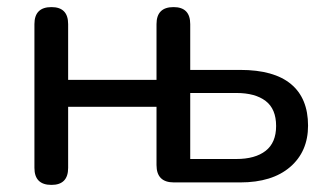

<svg xmlns="http://www.w3.org/2000/svg" viewBox="-20 -514 926 541"><path d="M125 7Q77 7 77 -41V-446Q77 -494 125 -494Q172 -494 172 -446V-289H421V-446Q421 -494 469 -494Q516 -494 516 -446V-317H657Q752 -317 800 -277Q848 -237 848 -160Q848 -87 797.5 -43.5Q747 0 657 0H470Q421 0 421 -49V-213H172V-41Q172 7 125 7ZM516 -66H646Q699 -66 728.5 -89Q758 -112 758 -159Q758 -207 728.5 -229.5Q699 -252 646 -252H516Z"/></svg>

Font: Chiron GoRound TC
Style: Regular
Weight: 400
Designer: Ryoko NISHIZUKA 西塚涼子 (kana, bopomofo & ideographs); Paul D. Hunt (Latin, Greek & Cyrillic); Sandoll Communications 산돌커뮤니
Foundry: Adobe
Version: Version 1.000;hotconv 1.1.1;makeotfexe 2.6.0